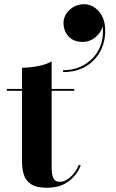

<svg xmlns="http://www.w3.org/2000/svg" viewBox="-20 -880 546 907"><path d="M280 -771Q280 -807 308.8 -833.5Q337.5 -860 377 -860Q417.5 -860 447.2 -826.2Q477 -792.5 477 -734Q477 -680 452.8 -635.8Q428.5 -591.5 384 -565.5Q339.5 -539.5 278 -539.5V-548.5Q336 -548.5 380.8 -575.5Q425.5 -602.5 448.5 -649.8Q471.5 -697 464.5 -757.5Q459 -727.5 431.8 -704.8Q404.5 -682 370.5 -682Q327 -682 303.5 -708.5Q280 -735 280 -771ZM361.5 -98.5Q343 -52 302.8 -22.5Q262.5 7 201.5 7Q153 7 127.8 -9.2Q102.5 -25.5 93.2 -53.2Q84 -81 84 -116V-451H12.5V-460H84V-560Q118 -560 158 -567.5Q198 -575 224 -590V-460H331V-451H224V-89.5Q224 -52 233 -36.5Q242 -21 262.5 -21Q286 -21 311.5 -42.5Q337 -64 353 -102Z"/></svg>

Font: Bodoni* 24pt
Style: Bold
Weight: 700
Version: Version 2.3